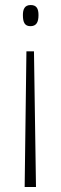

<svg xmlns="http://www.w3.org/2000/svg" viewBox="-20 -550 242 763"><path d="M133 -490C133 -516 125 -530 102 -530C77 -530 71 -512 71 -490C71 -460 79 -446 101 -446C124 -446 133 -461 133 -490ZM85 -346 78 193H123L115 -346Z"/></svg>

Font: Noto Sans Ethiopic ExtraCondensed ExtraLight
Style: Regular
Weight: 200
Width: 2
Designer: Monotype Design Team
Foundry: Monotype Imaging Inc.
Version: Version 2.102